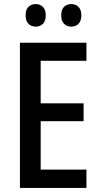

<svg xmlns="http://www.w3.org/2000/svg" viewBox="-20 -924 494 944"><path d="M405 0H78V-714H405V-625H180V-416H391V-328H180V-90H405ZM106 -849Q106 -877 120 -890.5Q134 -904 156 -904Q177 -904 191 -890Q205 -876 205 -849Q205 -821 191 -807Q177 -793 156 -793Q134 -793 120 -807Q106 -821 106 -849ZM281 -849Q281 -877 295 -890.5Q309 -904 331 -904Q352 -904 366 -890Q380 -876 380 -849Q380 -821 366 -807Q352 -793 331 -793Q309 -793 295 -807Q281 -821 281 -849Z"/></svg>

Font: Noto Sans Myanmar Condensed Medium
Style: Regular
Weight: 500
Width: 3
Designer: Monotype Design Team
Foundry: Monotype Imaging Inc.
Version: Version 2.107; ttfautohint (v1.8.4.7-5d5b)